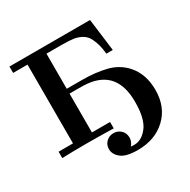

<svg xmlns="http://www.w3.org/2000/svg" viewBox="-192 -866 1232 1246"><g transform="rotate(-30 424.0 -243.0)"><path d="M39.1 0V-47.9H147V-638.2H39.1V-686H643.1L673.8 -443.8H626Q621.1 -485.8 614.5 -511Q607.9 -536.1 594.5 -564.5Q581.1 -592.8 555.9 -609.4Q530.8 -626 494.1 -632.8Q465.3 -637.7 404.8 -638.2H289.1V-375H402.8Q502.9 -375 583.5 -355Q664.1 -335 717.8 -274.9Q783.7 -200.7 784.2 -82Q784.2 45.9 702.6 123Q621.1 200.2 491.2 200.2Q403.3 200.2 366.7 170.2Q330.1 140.1 330.1 102.1Q330.1 68.8 352.5 47.4Q375 25.9 407 25.9Q439 25.9 461.4 47.4Q483.9 68.8 483.9 103Q483.9 131.8 461.9 158.2Q470.7 159.2 488.8 159.2Q543 159.2 586.9 103Q630.9 46.9 630.9 -81.1Q630.9 -317.9 418 -336.9Q398.9 -338.9 360.8 -338.9H289.1V-47.9H424.8V0Q321.8 -2.9 216.8 -2.9Q118.2 -2.9 39.1 0Z"/></g></svg>

Font: CMU Serif
Style: Bold
Weight: 700
Version: Version 0.7.0